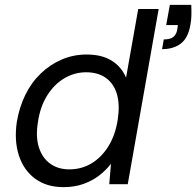

<svg xmlns="http://www.w3.org/2000/svg" viewBox="-20 -757 807 789"><path d="M241 12Q171 12 124 -23Q77 -58 57.5 -118.5Q38 -179 49 -255Q59 -316 84 -367Q109 -418 147.5 -455Q186 -492 234 -512.5Q282 -533 336 -533Q398 -533 438.5 -508Q479 -483 498 -438L548 -720H632L505 0H429L436 -84Q417 -59 389 -37Q361 -15 324 -1.5Q287 12 241 12ZM265 -61Q316 -61 357.5 -86.5Q399 -112 427 -158.5Q455 -205 464 -267Q473 -327 460.5 -370Q448 -413 415.5 -436.5Q383 -460 334 -460Q286 -460 244 -435Q202 -410 173.5 -364Q145 -318 136 -256Q126 -196 139.5 -152.5Q153 -109 185.5 -85Q218 -61 265 -61ZM646 -555 653 -595Q679 -595 691.5 -604.5Q704 -614 708 -633L711 -654H663L678 -737H766Q767 -711 766.5 -692Q766 -673 762 -653Q753 -601 723 -578Q693 -555 646 -555Z"/></svg>

Font: DM Sans 10pt
Style: Italic
Weight: 400
Italic angle: -10°
Version: Version 4.004;gftools[0.9.30]